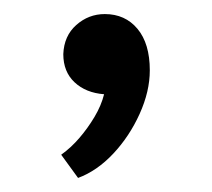

<svg xmlns="http://www.w3.org/2000/svg" viewBox="-20 -132 301 273"><path d="M91 121 67 88Q81 78 93 64Q105 50 114.5 34Q124 18 128 2Q102 0 86 -15Q70 -30 70 -55Q71 -81 88.5 -96.5Q106 -112 129 -112Q158 -112 175.5 -91Q193 -70 193 -32Q193 -2 178.5 30Q164 62 141 86.5Q118 111 91 121Z"/></svg>

Font: Onest
Style: Regular
Weight: 400
Designer: Dmitri Voloshin, Andrey Kudryavtsev
Foundry: Dmitri Voloshin, Andrey Kudryavtsev
Version: Version 1.000;gftools[0.9.33]